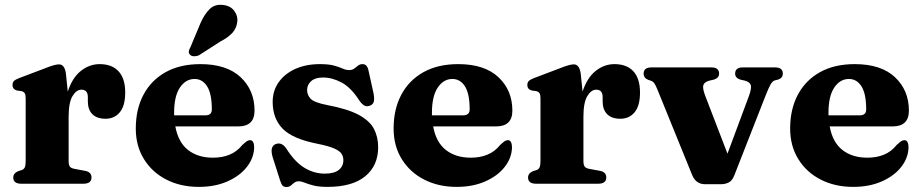

<svg xmlns="http://www.w3.org/2000/svg" viewBox="-20 -755 3785 789"><path d="M251 -451.5 258.5 -378.5Q277 -435.5 312.2 -463.5Q347.5 -491.5 389.5 -491.5Q440 -491.5 467.2 -462Q494.5 -432.5 494.5 -375Q494.5 -320 472.2 -293.5Q450 -267 414 -267Q378 -267 359.5 -285.8Q341 -304.5 341 -338V-358Q340 -386.5 314.5 -386.5Q294 -386.5 278 -360.2Q262 -334 262 -274.5V-93.5Q262 -77.5 267.2 -70.2Q272.5 -63 289.5 -60.5L329.5 -53Q356 -48 356 -26Q356 0 322.5 0H67.5Q34.5 0 34.5 -25.5Q34.5 -43 54.5 -51.5L70 -56.5Q78 -59.5 81.8 -67.2Q85.5 -75 85.5 -93V-351.5Q85.5 -366 81.5 -372Q77.5 -378 68.5 -380.5L50 -383Q31.5 -388 31.5 -405.5Q31.5 -416 37.2 -422Q43 -428 58.5 -434L157.5 -471.5Q187.5 -483.5 201 -487Q214.5 -490.5 222.5 -490.5Q246 -490.5 251 -451.5Z M1026 -300.5Q1026 -235.5 959 -235.5H700.5Q712.5 -170 753 -138.5Q793.5 -107 855 -107Q893.5 -107 923.8 -119.5Q954 -132 976 -159.5Q988 -170.5 994.5 -174.8Q1001 -179 1007.5 -179Q1016.5 -179 1020.5 -170.5Q1024.5 -162 1024.5 -149.5Q1023.5 -106 994.5 -69Q965.5 -32 914.5 -9.5Q863.5 13 797 13Q722.5 13 664 -16.8Q605.5 -46.5 571.8 -100.8Q538 -155 538 -227Q538 -306 569.5 -365.5Q601 -425 660.2 -458.2Q719.5 -491.5 803.5 -491.5Q911.5 -491.5 968.8 -437.8Q1026 -384 1026 -300.5ZM695.5 -291.5Q695.5 -286 695.5 -281H824Q850.5 -281 850.5 -305.5Q850.5 -369.5 831.2 -400Q812 -430.5 779.5 -430.5Q743 -430.5 719.2 -395Q695.5 -359.5 695.5 -291.5ZM803.5 -659Q820 -697 841.8 -718Q863.5 -739 897.5 -734.5Q928 -731 943.2 -709.5Q958.5 -688 955 -664.5Q951.5 -638 934.5 -619.5Q917.5 -601 885 -584L797 -527.5Q787.5 -523.5 777.5 -523.8Q767.5 -524 761.5 -529.5Q754.5 -536.5 756 -544.5Q757.5 -552.5 762.5 -561Z M1307.5 -436.5Q1275.5 -436.5 1258.8 -421.8Q1242 -407 1242 -385Q1242 -365 1256.2 -349.5Q1270.5 -334 1323.5 -323.5Q1409 -307.5 1454.5 -282.8Q1500 -258 1517 -224.8Q1534 -191.5 1534 -150Q1534 -74.5 1481 -30.8Q1428 13 1325.5 13Q1290 13 1268 7.2Q1246 1.5 1232.2 -4.2Q1218.5 -10 1208 -10Q1196.5 -10 1189.2 -4.2Q1182 1.5 1175 7.5Q1168 13.5 1157 13.5Q1146 13.5 1140.8 7.2Q1135.5 1 1130.5 -15L1100.5 -109Q1087.5 -153 1113 -163Q1138 -172.5 1157 -144Q1191 -90 1230.5 -65.8Q1270 -41.5 1314.5 -41.5Q1353 -41.5 1372 -56.5Q1391 -71.5 1391 -96.5Q1391 -112 1383 -123.8Q1375 -135.5 1352.5 -145.2Q1330 -155 1285.5 -164Q1182.5 -184 1141.5 -226.2Q1100.5 -268.5 1100.5 -336Q1100.5 -382.5 1125.5 -417.5Q1150.5 -452.5 1194 -472Q1237.5 -491.5 1294.5 -491.5Q1331 -491.5 1352.8 -485.5Q1374.5 -479.5 1388.2 -473.2Q1402 -467 1415 -467Q1427.5 -467 1435.8 -473.2Q1444 -479.5 1451.5 -485.5Q1459 -491.5 1470 -491.5Q1490 -491.5 1495 -462L1515 -371.5Q1519 -349.5 1516.2 -337.8Q1513.5 -326 1500.5 -321Q1487 -315.5 1476.8 -321.5Q1466.5 -327.5 1455.5 -343.5Q1422.5 -395 1384 -415.8Q1345.5 -436.5 1307.5 -436.5Z M2085.5 -300.5Q2085.5 -235.5 2018.5 -235.5H1760Q1772 -170 1812.5 -138.5Q1853 -107 1914.5 -107Q1953 -107 1983.2 -119.5Q2013.5 -132 2035.5 -159.5Q2047.5 -170.5 2054 -174.8Q2060.5 -179 2067 -179Q2076 -179 2080 -170.5Q2084 -162 2084 -149.5Q2083 -106 2054 -69Q2025 -32 1974 -9.5Q1923 13 1856.5 13Q1782 13 1723.5 -16.8Q1665 -46.5 1631.2 -100.8Q1597.5 -155 1597.5 -227Q1597.5 -306 1629 -365.5Q1660.5 -425 1719.8 -458.2Q1779 -491.5 1863 -491.5Q1971 -491.5 2028.2 -437.8Q2085.5 -384 2085.5 -300.5ZM1755 -291.5Q1755 -286 1755 -281H1883.5Q1910 -281 1910 -305.5Q1910 -369.5 1890.8 -400Q1871.5 -430.5 1839 -430.5Q1802.5 -430.5 1778.8 -395Q1755 -359.5 1755 -291.5Z M2366.5 -451.5 2374 -378.5Q2392.5 -435.5 2427.8 -463.5Q2463 -491.5 2505 -491.5Q2555.5 -491.5 2582.8 -462Q2610 -432.5 2610 -375Q2610 -320 2587.8 -293.5Q2565.5 -267 2529.5 -267Q2493.5 -267 2475 -285.8Q2456.5 -304.5 2456.5 -338V-358Q2455.5 -386.5 2430 -386.5Q2409.5 -386.5 2393.5 -360.2Q2377.5 -334 2377.5 -274.5V-93.5Q2377.5 -77.5 2382.8 -70.2Q2388 -63 2405 -60.5L2445 -53Q2471.5 -48 2471.5 -26Q2471.5 0 2438 0H2183Q2150 0 2150 -25.5Q2150 -43 2170 -51.5L2185.5 -56.5Q2193.5 -59.5 2197.2 -67.2Q2201 -75 2201 -93V-351.5Q2201 -366 2197 -372Q2193 -378 2184 -380.5L2165.5 -383Q2147 -388 2147 -405.5Q2147 -416 2152.8 -422Q2158.5 -428 2174 -434L2273 -471.5Q2303 -483.5 2316.5 -487Q2330 -490.5 2338 -490.5Q2361.5 -490.5 2366.5 -451.5Z M2943 2H2877.5Q2839.5 2 2824 -36.5L2681 -388.5Q2673 -407.5 2668.2 -413.8Q2663.5 -420 2657 -422.5L2643.5 -427Q2625 -434.5 2625 -452.5Q2625 -478 2657 -478H2903.5Q2935 -478 2935 -452.5Q2935 -434 2912.5 -427.5L2896.5 -424Q2875 -418.5 2870.5 -405.8Q2866 -393 2878 -361.5L2969.5 -123.5L3058 -361.5Q3069.5 -393.5 3065 -406Q3060.5 -418.5 3039.5 -424L3023.5 -427.5Q3001 -434 3001 -452.5Q3001 -478 3032.5 -478H3165Q3197 -478 3197 -452.5Q3197 -444 3192.5 -437.8Q3188 -431.5 3176 -427.5L3163.5 -424.5Q3154.5 -421.5 3146.5 -407.8Q3138.5 -394 3126 -362L2997 -33Q2988.5 -12 2974.2 -5Q2960 2 2943 2Z M3715 -300.5Q3715 -235.5 3648 -235.5H3389.5Q3401.5 -170 3442 -138.5Q3482.5 -107 3544 -107Q3582.5 -107 3612.8 -119.5Q3643 -132 3665 -159.5Q3677 -170.5 3683.5 -174.8Q3690 -179 3696.5 -179Q3705.5 -179 3709.5 -170.5Q3713.5 -162 3713.5 -149.5Q3712.5 -106 3683.5 -69Q3654.5 -32 3603.5 -9.5Q3552.5 13 3486 13Q3411.5 13 3353 -16.8Q3294.5 -46.5 3260.8 -100.8Q3227 -155 3227 -227Q3227 -306 3258.5 -365.5Q3290 -425 3349.2 -458.2Q3408.5 -491.5 3492.5 -491.5Q3600.5 -491.5 3657.8 -437.8Q3715 -384 3715 -300.5ZM3384.5 -291.5Q3384.5 -286 3384.5 -281H3513Q3539.5 -281 3539.5 -305.5Q3539.5 -369.5 3520.2 -400Q3501 -430.5 3468.5 -430.5Q3432 -430.5 3408.2 -395Q3384.5 -359.5 3384.5 -291.5Z"/></svg>

Font: Fraunces 9pt S000
Style: Bold
Weight: 700
Version: Version 1.000; ttfautohint (v1.8.3)